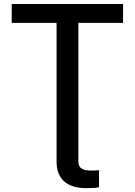

<svg xmlns="http://www.w3.org/2000/svg" viewBox="-20 -748 686 976"><path d="M419.9 208.5Q344.7 208.5 306.2 174.1Q267.6 139.6 267.6 74.2V-83.5H378.4V72.8Q378.4 97.7 394 108.4Q409.7 119.1 445.8 119.1Q453.6 119.1 464.4 118.7Q475.1 118.2 483.4 117.2V204.1Q473.1 206.1 456.5 207.3Q439.9 208.5 419.9 208.5ZM39.6 -631.8V-727.5H605.5V-631.8H378.4V0H267.6V-631.8Z"/></svg>

Font: Inter 18pt Medium
Style: Regular
Weight: 500
Designer: Rasmus Andersson
Foundry: rsms
Version: Version 4.001;git-66647c0bb